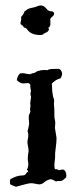

<svg xmlns="http://www.w3.org/2000/svg" viewBox="-20 -755 295 718"><path d="M58.6 -691.4Q69.3 -702.1 72.3 -713.9Q76.2 -713.9 78.1 -716.8Q80.1 -719.7 87.9 -722.7Q95.7 -725.6 103 -726.6Q110.4 -727.5 121.6 -732.4Q132.8 -737.3 144.5 -731.4Q153.3 -723.6 155.3 -720.7Q157.2 -717.8 161.6 -715.3Q166 -712.9 173.3 -712.4Q180.7 -711.9 182.6 -705.1Q181.6 -697.3 176.8 -693.8Q171.9 -690.4 168 -684.6Q168 -676.8 168.5 -666.5Q168.9 -656.2 162.1 -652.3Q160.2 -649.4 162.6 -646Q165 -642.6 161.1 -641.6Q159.2 -635.7 152.3 -633.3Q145.5 -630.9 142.1 -627.4Q138.7 -624 131.8 -624Q95.7 -624 82 -644.5Q77.1 -651.4 69.3 -652.3Q67.4 -657.2 64 -659.7Q60.5 -662.1 56.6 -665Q56.6 -672.9 58.6 -678.2Q60.5 -683.6 58.6 -691.4ZM156.2 -492.2Q164.1 -497.1 176.8 -497.1Q189.5 -497.1 197.3 -497.6Q205.1 -498 210 -488.3Q214.8 -478.5 210 -469.7Q208 -461.9 203.1 -460.9Q189.5 -458 173.8 -442.4Q174.8 -434.6 174.8 -425.8Q174.8 -417 175.8 -411.1Q176.8 -405.3 177.2 -401.4Q177.7 -397.5 178.7 -393.1Q179.7 -388.7 181.2 -385.7Q182.6 -382.8 182.6 -379.9L181.6 -366.2Q183.6 -355.5 183.6 -315.4Q187.5 -298.8 186.5 -291.5Q185.5 -284.2 185.5 -276.4L191.4 -239.3Q191.4 -223.6 188.5 -202.1Q185.5 -180.7 186 -174.8Q186.5 -168.9 185.5 -160.2Q184.6 -151.4 183.6 -142.6Q182.6 -133.8 184.6 -125Q185.5 -121.1 189.5 -122.1Q193.4 -123 197.3 -120.1Q201.2 -117.2 206.1 -119.6Q210.9 -122.1 219.7 -120.1Q230.5 -109.4 227.5 -91.8Q215.8 -81.1 211.4 -79.1Q207 -77.1 200.7 -78.1Q194.3 -79.1 189.5 -76.2Q176.8 -84 170.4 -84.5Q164.1 -85 155.3 -80.1Q146.5 -75.2 143.6 -71.8Q140.6 -68.4 132.8 -66.4Q125 -64.5 114.3 -67.4Q103.5 -70.3 93.8 -69.8Q84 -69.3 40 -56.6Q29.3 -59.6 18.6 -65.4Q15.6 -72.3 18.6 -85Q43.9 -98.6 59.1 -98.6Q74.2 -98.6 77.1 -105Q80.1 -111.3 85 -112.3Q85.9 -116.2 82.5 -118.7Q79.1 -121.1 82 -123Q87.9 -136.7 85 -149.9Q82 -163.1 86.9 -188.5Q86.9 -201.2 84 -211.9Q81.1 -222.7 84.5 -237.3Q87.9 -252 83 -263.7Q85 -272.5 87.4 -282.2Q89.8 -292 88.4 -300.8Q86.9 -309.6 87.9 -323.2L93.8 -337.9Q93.8 -339.8 92.8 -342.8Q91.8 -345.7 93.3 -353.5Q94.7 -361.3 93.8 -363.3Q92.8 -365.2 92.8 -368.2L95.7 -388.7Q96.7 -392.6 95.2 -396.5Q93.8 -400.4 93.8 -405.3Q96.7 -413.1 94.7 -421.4Q92.8 -429.7 93.3 -435.5Q93.8 -441.4 85.9 -444.3Q78.1 -444.3 71.3 -443.4Q57.6 -440.4 43 -455.1Q44.9 -470.7 54.7 -480.5Q66.4 -482.4 74.7 -480Q83 -477.5 92.8 -477.5Q103.5 -482.4 106 -481.9Q108.4 -481.4 114.7 -485.8Q121.1 -490.2 122.6 -489.7Q124 -489.3 129.4 -491.2Q134.8 -493.2 145 -493.2Q155.3 -493.2 156.2 -492.2Z"/></svg>

Font: Mountains of Christmas
Style: Bold
Weight: 700
Designer: Crystal Kluge
Foundry: Font Diner, Inc DBA Tart Workshop
Version: Version 1.002